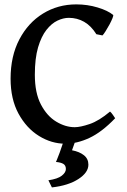

<svg xmlns="http://www.w3.org/2000/svg" viewBox="-20 -628 569 858"><path d="M494.6 -99.6Q435.1 -37.6 379.6 -11.7Q324.2 14.2 272 14.2Q210 14.2 154.1 -20.5Q98.1 -55.2 62.7 -120.1Q27.3 -185.1 27.3 -276.4Q27.3 -377 66.4 -451.7Q105.5 -526.4 172.1 -567.4Q238.8 -608.4 320.8 -608.4Q370.6 -608.4 416 -594.7Q461.4 -581.1 485.4 -561.5Q487.8 -559.6 482.9 -547.1Q478 -534.7 469.5 -518.8Q460.9 -502.9 452.1 -489Q443.4 -475.1 438 -469.7L410.6 -475.1Q387.2 -512.7 356 -530.5Q324.7 -548.3 287.6 -548.3Q263.2 -548.3 236.8 -535.9Q210.4 -523.4 187.5 -494.4Q164.6 -465.3 150.1 -416.3Q135.7 -367.2 135.7 -293.9Q135.7 -212.9 162.8 -161.1Q189.9 -109.4 231.2 -84.5Q272.5 -59.6 314 -59.6Q338.9 -59.6 380.6 -73.7Q422.4 -87.9 471.7 -129.4Q476.6 -126 484.6 -114.5Q492.7 -103 494.6 -99.6ZM375 107.9Q375 143.1 330.3 172.1Q285.6 201.2 211.9 209.5L196.3 177.7Q238.3 171.4 256.3 157Q274.4 142.6 274.4 127.4Q274.4 111.3 263.2 104.5Q252 97.7 230 95.7Q230 95.7 233.6 87.6Q237.3 79.6 246.8 53.7Q256.3 27.8 272.9 -24.4L325.7 -23.4L301.8 43.5Q335 49.8 355 65.7Q375 81.5 375 107.9Z"/></svg>

Font: Namdhinggo SemiBold
Style: Regular
Weight: 600
Designer: Victor Gaultney
Foundry: SIL International
Version: Version 3.001